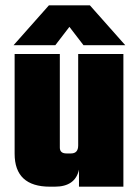

<svg xmlns="http://www.w3.org/2000/svg" viewBox="-20 -702 524 722"><path d="M274 -499H444V0H277V-64Q263 0 186 0H168Q35 0 35 -124V-499H205V-147Q205 -125 230 -125H247Q274 -125 274 -155ZM241 -601 188 -532H31L164 -682H318L451 -532H294Z"/></svg>

Font: Teko
Style: Bold
Weight: 700
Designer: Manushi Parikh, Jonny Pinhorn
Foundry: Indian Type Foundry
Version: Version 1.106;PS 1.0;hotconv 1.0.78;makeotf.lib2.5.61930; tt